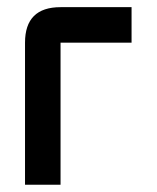

<svg xmlns="http://www.w3.org/2000/svg" viewBox="-20 -508 431 528"><path d="M146.5 -488.3H341.8V-390.6H146.5V0H48.8V-390.6Q48.8 -488.3 146.5 -488.3Z"/></svg>

Font: BabelStone Runic Norn
Style: Regular
Weight: 400
Designer: Andrew West
Foundry: BabelStone
Version: Version 3.002 March 14, 2022